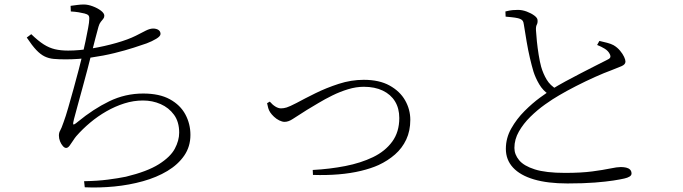

<svg xmlns="http://www.w3.org/2000/svg" viewBox="-20 -795 3040 854"><path d="M354 11Q413 10 459.5 4Q506 -2 540 -9Q635 -32 686.5 -64.5Q738 -97 757.5 -133.5Q777 -170 777 -205Q777 -253 754 -284.5Q731 -316 694.5 -332Q658 -348 616 -348Q574 -348 533 -335Q492 -322 453.5 -300Q415 -278 381 -249.5Q347 -221 319 -189Q313 -182 305 -169.5Q297 -157 289.5 -147Q282 -137 274 -137Q267 -137 259.5 -145.5Q252 -154 247 -166.5Q242 -179 242 -192Q242 -205 247.5 -214Q253 -223 263 -252Q272 -276 283.5 -316Q295 -356 307.5 -401Q320 -446 330.5 -486.5Q341 -527 347 -552Q354 -581 360.5 -612.5Q367 -644 372 -670.5Q377 -697 377 -709Q378 -722 373 -727Q368 -732 356 -735Q344 -738 329 -740.5Q314 -743 295 -744L294 -769Q309 -771 324 -773Q339 -775 353 -775Q371 -775 392.5 -767Q414 -759 429 -747.5Q444 -736 444 -725Q444 -717 439 -711Q434 -705 428 -697.5Q422 -690 418 -676Q412 -654 404.5 -625.5Q397 -597 386 -553Q379 -525 369 -486.5Q359 -448 347.5 -406.5Q336 -365 326 -328Q316 -291 309 -265Q304 -246 306 -242Q308 -238 327 -254Q395 -310 466 -344.5Q537 -379 617 -379Q689 -379 735.5 -353.5Q782 -328 804.5 -286Q827 -244 827 -195Q827 -143 799.5 -103Q772 -63 724.5 -34.5Q677 -6 616 11Q555 28 488.5 34.5Q422 41 357 38ZM272 -531Q241 -531 219 -533Q197 -535 178.5 -544Q160 -553 141.5 -572.5Q123 -592 99 -628L119 -643Q150 -613 174.5 -597.5Q199 -582 224.5 -576Q250 -570 283 -570Q332 -570 388.5 -579.5Q445 -589 497.5 -604Q550 -619 584 -636Q611 -650 629 -659Q647 -668 661 -668Q668 -668 674 -666.5Q680 -665 684.5 -662Q689 -659 691.5 -654.5Q694 -650 694 -644Q694 -634 675 -622.5Q656 -611 632 -602Q612 -595 575 -583Q538 -571 489.5 -559Q441 -547 385 -539Q329 -531 272 -531Z M1371 -39Q1447 -43 1516 -56.5Q1585 -70 1639 -96Q1693 -122 1724.5 -165Q1756 -208 1756 -270Q1756 -313 1737 -344Q1718 -375 1682.5 -392Q1647 -409 1598 -409Q1564 -409 1528 -398Q1492 -387 1458.5 -370.5Q1425 -354 1396 -336.5Q1367 -319 1345 -306Q1302 -279 1282.5 -266Q1263 -253 1246 -253Q1235 -253 1222 -259.5Q1209 -266 1198.5 -276Q1188 -286 1182 -295Q1176 -304 1173 -314.5Q1170 -325 1168 -336L1180 -343Q1192 -329 1205 -321Q1218 -313 1230 -313Q1242 -313 1255 -317Q1268 -321 1299 -337Q1334 -356 1382.5 -380Q1431 -404 1486.5 -422Q1542 -440 1598 -440Q1667 -440 1713 -414.5Q1759 -389 1782 -348.5Q1805 -308 1805 -262Q1805 -213 1787 -174.5Q1769 -136 1737 -108Q1705 -80 1664 -61Q1631 -46 1585.5 -35Q1540 -24 1486 -19.5Q1432 -15 1372 -17Z M2504 21Q2416 21 2355 3Q2294 -15 2262 -49.5Q2230 -84 2230 -133Q2230 -181 2254 -223.5Q2278 -266 2313 -301Q2348 -336 2381.5 -360.5Q2415 -385 2433 -397Q2460 -414 2495 -433Q2530 -452 2565 -470Q2600 -488 2629.5 -503Q2659 -518 2677 -527Q2691 -533 2694 -539Q2697 -545 2692 -555Q2685 -569 2669.5 -578.5Q2654 -588 2636 -595L2646 -613Q2664 -609 2681 -604.5Q2698 -600 2709 -594Q2726 -584 2738 -569.5Q2750 -555 2756 -542Q2762 -529 2762 -521Q2762 -508 2744 -500.5Q2726 -493 2698 -482Q2670 -472 2627.5 -453Q2585 -434 2542 -412Q2499 -390 2467 -371Q2439 -355 2404.5 -330.5Q2370 -306 2339 -275.5Q2308 -245 2288 -210Q2268 -175 2268 -137Q2268 -108 2289 -82.5Q2310 -57 2359 -41.5Q2408 -26 2493 -26Q2565 -26 2614 -32.5Q2663 -39 2694 -45.5Q2725 -52 2741 -52Q2754 -52 2765 -49.5Q2776 -47 2782.5 -40.5Q2789 -34 2789 -23Q2789 -15 2780 -9.5Q2771 -4 2757 -1Q2740 3 2708 8Q2676 13 2625.5 17Q2575 21 2504 21ZM2421 -375Q2395 -392 2378.5 -420Q2362 -448 2353 -476Q2345 -503 2337 -537Q2329 -571 2322.5 -609.5Q2316 -648 2310 -686Q2309 -697 2304 -703.5Q2299 -710 2284 -714Q2271 -717 2255 -718.5Q2239 -720 2229 -721L2228 -744Q2248 -749 2260 -750Q2272 -751 2284 -751Q2303 -751 2323 -743.5Q2343 -736 2357 -725.5Q2371 -715 2371 -705Q2372 -693 2367.5 -685Q2363 -677 2364 -660Q2365 -641 2368 -611.5Q2371 -582 2376 -551Q2381 -520 2387 -498Q2396 -467 2411.5 -441Q2427 -415 2456 -398Z"/></svg>

Font: Noto Serif KR ExtraLight
Style: Regular
Weight: 200
Designer: Ryoko NISHIZUKA 西塚涼子 (kana & ideographs); Frank Grießhammer (Latin, Greek & Cyrillic); Wenlong ZHANG 张文龙 (bopomofo); San
Foundry: Adobe
Version: Version 2.002-H1;hotconv 1.1.0;makeotfexe 2.6.0